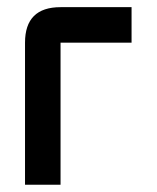

<svg xmlns="http://www.w3.org/2000/svg" viewBox="-20 -508 431 528"><path d="M146.5 -488.3H341.8V-390.6H146.5V0H48.8V-390.6Q48.8 -488.3 146.5 -488.3Z"/></svg>

Font: BabelStone Runic Beorhtric
Style: Regular
Weight: 400
Designer: Andrew West
Foundry: BabelStone
Version: Version 7.004;November 9, 2023